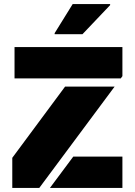

<svg xmlns="http://www.w3.org/2000/svg" viewBox="-20 -918 658 938"><path d="M51 -688H578V-546L570 -535H51ZM40 -147 298 -495H540L172 0H40ZM338 -153H578V0H224ZM247 -756 335 -898H518V-893L383 -751H247Z"/></svg>

Font: Saira Stencil
Style: Regular
Weight: 400
Designer: Hector Gatti with collaboration of the Omnibus-Type team
Foundry: Omnibus-Type
Version: Version 1.003